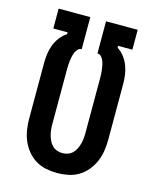

<svg xmlns="http://www.w3.org/2000/svg" viewBox="-112 -812 724 896"><g transform="rotate(15 250.0 -363.5)"><path d="M250 8Q223 8 196 2.5Q169 -3 146 -17Q123 -31 105.5 -52.5Q88 -74 77.5 -99Q67 -124 63 -151Q59 -178 59 -205V-471Q59 -494 62 -516.5Q65 -539 73 -560Q81 -581 95 -599.5Q109 -618 128 -630V-639H59V-735H212V-580Q201 -580 193.5 -572Q186 -564 182 -554Q178 -544 176 -534Q174 -524 172.5 -513.5Q171 -503 170.5 -492.5Q170 -482 170 -471V-205Q170 -192 171.5 -178.5Q173 -165 176.5 -152.5Q180 -140 186 -128Q192 -116 201.5 -106.5Q211 -97 224 -92.5Q237 -88 250 -88Q263 -88 276 -92.5Q289 -97 298.5 -106.5Q308 -116 314 -128Q320 -140 323.5 -152.5Q327 -165 328.5 -178.5Q330 -192 330 -205V-471Q330 -482 329.5 -492.5Q329 -503 327.5 -513.5Q326 -524 324 -534Q322 -544 318 -554Q314 -564 306.5 -572Q299 -580 288 -580V-735H441V-639H372V-630Q391 -618 405 -599.5Q419 -581 427 -560Q435 -539 438 -516.5Q441 -494 441 -471V-205Q441 -178 437 -151Q433 -124 422.5 -99Q412 -74 394.5 -52.5Q377 -31 354 -17Q331 -3 304 2.5Q277 8 250 8Z"/></g></svg>

Font: Iosevka Term Curly
Style: Bold
Weight: 700
Designer: Belleve Invis
Foundry: Belleve Invis
Version: Version 32.3.0